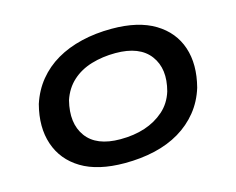

<svg xmlns="http://www.w3.org/2000/svg" viewBox="-78 -622 917 745"><g transform="rotate(-15 380.0 -249.5)"><path d="M339 9Q231 9 165 -31Q99 -71 75.5 -141Q52 -211 75 -299Q92 -351 124 -390Q156 -429 200.5 -455Q245 -481 301.5 -494.5Q358 -508 423 -508Q530 -508 596 -468Q662 -428 685 -359Q708 -290 685 -201Q669 -149 637 -109.5Q605 -70 560.5 -43.5Q516 -17 460 -4Q404 9 339 9ZM346 -85Q401 -85 445 -99.5Q489 -114 522 -143Q555 -172 569 -217Q592 -303 551 -358Q510 -413 413 -413Q361 -413 316 -399.5Q271 -386 239 -357Q207 -328 192 -283Q170 -195 210 -140Q250 -85 346 -85Z"/></g></svg>

Font: Nunito Sans 7pt Expanded SemiBold
Style: Italic
Weight: 600
Width: 7
Italic angle: -9°
Designer: Vernon Adams
Foundry: Vernon Adams
Version: Version 3.101;gftools[0.9.27]